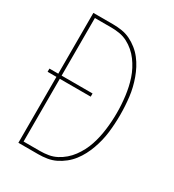

<svg xmlns="http://www.w3.org/2000/svg" viewBox="-178 -838 855 941"><g transform="rotate(30 250.0 -367.5)"><path d="M72 0V-373H22V-391H72V-735H184Q209 -735 234 -731Q259 -727 281.5 -716Q304 -705 324 -689Q344 -673 359.5 -653Q375 -633 386.5 -611Q398 -589 406.5 -565.5Q415 -542 421 -517.5Q427 -493 430 -468Q433 -443 434.5 -418Q436 -393 436 -368Q436 -342 434.5 -317Q433 -292 430 -267Q427 -242 421 -217.5Q415 -193 406.5 -169.5Q398 -146 386.5 -124Q375 -102 359.5 -82Q344 -62 324 -46Q304 -30 281.5 -19Q259 -8 234 -4Q209 0 184 0ZM91 -18H184Q208 -18 231.5 -22Q255 -26 276 -37Q297 -48 315 -63.5Q333 -79 347 -98Q361 -117 372 -138Q383 -159 390.5 -181.5Q398 -204 403 -227Q408 -250 411 -273.5Q414 -297 415.5 -320.5Q417 -344 417 -368Q417 -391 415.5 -414.5Q414 -438 411 -461.5Q408 -485 403 -508Q398 -531 390.5 -553.5Q383 -576 372 -597Q361 -618 347 -637Q333 -656 315 -671.5Q297 -687 276 -698Q255 -709 231.5 -713Q208 -717 184 -717H91V-391H266V-373H91Z"/></g></svg>

Font: Zed Mono Thin
Style: Regular
Weight: 100
Monospace: yes
Designer: Belleve Invis
Foundry: Belleve Invis
Version: Version 1.0.0; ttfautohint (v1.8.4)